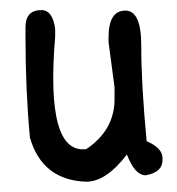

<svg xmlns="http://www.w3.org/2000/svg" viewBox="-20 -348 350 379"><path d="M227.5 -327.1Q258.8 -327.1 258.8 -258.8Q258.8 -180.7 269.5 -69.3Q300.8 -55.7 300.8 -36.1V-32.2Q300.8 -7.8 267.6 -2Q246.1 -2 230.5 -43Q189.5 10.7 150.4 10.7Q63.5 7.8 39.1 -76.2Q30.3 -169.9 30.3 -275.4V-293.9Q30.3 -328.1 61.5 -328.1Q84 -328.1 88.9 -291V-275.4Q69.3 -43 150.4 -53.7Q204.1 -89.8 206.1 -148.4V-175.8L194.3 -264.6V-274.4Q194.3 -327.1 227.5 -327.1Z"/></svg>

Font: Sue Ellen Francisco
Style: Regular
Weight: 400
Designer: Kimberly Geswein
Foundry: Kimberly Geswein
Version: Version 1.002 2007